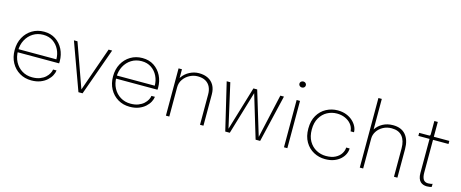

<svg xmlns="http://www.w3.org/2000/svg" viewBox="-43 -1428 4996 2083"><g transform="rotate(15 2455.0 -387.0)"><path d="M90 -248V-282.5H539.5L530 -273.5Q530 -276.5 530 -278.5Q530 -280.5 530 -282.5Q530 -340 505.5 -390.2Q481 -440.5 435.2 -471.8Q389.5 -503 325.5 -503Q261 -503 211 -471.5Q161 -440 132.5 -386Q104 -332 104 -264.5Q104 -195 132.5 -141.2Q161 -87.5 211.2 -56.8Q261.5 -26 325.5 -26Q375.5 -26 412 -40.2Q448.5 -54.5 472.5 -76.5Q496.5 -98.5 509.2 -122.5Q522 -146.5 524 -166.5H563Q560.5 -139.5 544.5 -109Q528.5 -78.5 499 -51.8Q469.5 -25 426 -8Q382.5 9 325 9Q250.5 9 192.2 -25.8Q134 -60.5 100.2 -122Q66.5 -183.5 66.5 -263.5Q66.5 -344 100.2 -405.8Q134 -467.5 192.5 -502.8Q251 -538 325.5 -538Q400.5 -538 455.5 -501.8Q510.5 -465.5 540.8 -405Q571 -344.5 571 -271.5Q571 -266.5 570.8 -259Q570.5 -251.5 570 -248Z M1090 -531 900 0H853.5L660.5 -531H700.5L880 -28H873.5L1050 -531Z M1195 -248V-282.5H1644.5L1635 -273.5Q1635 -276.5 1635 -278.5Q1635 -280.5 1635 -282.5Q1635 -340 1610.5 -390.2Q1586 -440.5 1540.2 -471.8Q1494.5 -503 1430.5 -503Q1366 -503 1316 -471.5Q1266 -440 1237.5 -386Q1209 -332 1209 -264.5Q1209 -195 1237.5 -141.2Q1266 -87.5 1316.2 -56.8Q1366.5 -26 1430.5 -26Q1480.5 -26 1517 -40.2Q1553.5 -54.5 1577.5 -76.5Q1601.5 -98.5 1614.2 -122.5Q1627 -146.5 1629 -166.5H1668Q1665.5 -139.5 1649.5 -109Q1633.5 -78.5 1604 -51.8Q1574.5 -25 1531 -8Q1487.5 9 1430 9Q1355.5 9 1297.2 -25.8Q1239 -60.5 1205.2 -122Q1171.5 -183.5 1171.5 -263.5Q1171.5 -344 1205.2 -405.8Q1239 -467.5 1297.5 -502.8Q1356 -538 1430.5 -538Q1505.5 -538 1560.5 -501.8Q1615.5 -465.5 1645.8 -405Q1676 -344.5 1676 -271.5Q1676 -266.5 1675.8 -259Q1675.5 -251.5 1675 -248Z M2219 0V-273.5Q2219 -299.5 2219 -314Q2219 -328.5 2219 -342.5Q2219 -389.5 2201.5 -425.5Q2184 -461.5 2149 -481.5Q2114 -501.5 2060.5 -501.5Q2014 -501.5 1971 -479Q1928 -456.5 1901 -417.5Q1874 -378.5 1874 -328.5L1848.5 -338.5Q1848.5 -397 1880.2 -442Q1912 -487 1961.8 -512.5Q2011.5 -538 2065.5 -538Q2124.5 -538 2167.5 -516.2Q2210.5 -494.5 2234 -452.5Q2257.5 -410.5 2257.5 -350Q2257.5 -330.5 2257.5 -308Q2257.5 -285.5 2257.5 -270V0ZM1836 0V-531H1874V0Z M2843.5 0 2683.5 -531H2719L2873 -23H2865L2979 -531H3019.5L2894.5 0ZM2502.5 0 2376.5 -531H2417L2532 -23H2524L2676.5 -531H2712L2553.5 0Z M3162 0V-531H3200V0ZM3181.5 -676.5Q3166.5 -676.5 3155.8 -686Q3145 -695.5 3145 -710.5Q3145 -725 3155.8 -734.5Q3166.5 -744 3181.5 -744Q3196.5 -744 3207 -734.5Q3217.5 -725 3217.5 -710.5Q3217.5 -695.5 3207 -686Q3196.5 -676.5 3181.5 -676.5Z M3624 9Q3555 9 3495.5 -23Q3436 -55 3400.2 -116.5Q3364.5 -178 3364.5 -265Q3364.5 -352.5 3400.2 -413.5Q3436 -474.5 3495.5 -506.2Q3555 -538 3624 -538Q3678 -538 3720.5 -521.2Q3763 -504.5 3792.5 -477.5Q3822 -450.5 3837.8 -418.8Q3853.5 -387 3853.5 -357.5Q3853.5 -357 3853.5 -356Q3853.5 -355 3853.5 -354H3815Q3815 -356.5 3814.8 -359.8Q3814.5 -363 3814 -366Q3808.5 -405 3782.5 -435.8Q3756.5 -466.5 3715.5 -484.5Q3674.5 -502.5 3624 -502.5Q3566.5 -502.5 3516.2 -475.8Q3466 -449 3434.8 -396Q3403.5 -343 3403.5 -265Q3403.5 -187 3434.5 -134Q3465.5 -81 3516 -53.8Q3566.5 -26.5 3624 -26.5Q3688.5 -26.5 3730.5 -48.5Q3772.5 -70.5 3793.2 -104Q3814 -137.5 3815 -172H3853.5Q3853.5 -140.5 3839 -108.8Q3824.5 -77 3795.5 -50.2Q3766.5 -23.5 3723.8 -7.2Q3681 9 3624 9Z M4397.5 0V-203.5Q4397.5 -219.5 4397.5 -240Q4397.5 -260.5 4397.5 -281.2Q4397.5 -302 4397.5 -318.5Q4397.5 -405.5 4358 -453.5Q4318.5 -501.5 4239 -501.5Q4185.5 -501.5 4143 -478.2Q4100.5 -455 4076 -417.2Q4051.5 -379.5 4051.5 -336.5L4023.5 -344Q4023.5 -394.5 4051.5 -438.8Q4079.5 -483 4129.5 -510.5Q4179.5 -538 4244.5 -538Q4339 -538 4387.5 -480.2Q4436 -422.5 4436 -321Q4436 -294.5 4436 -261.2Q4436 -228 4436 -196.5V0ZM4013.5 0V-781.5H4051.5V0Z M4768 8.5Q4747.5 8.5 4728.8 2.5Q4710 -3.5 4695.5 -17.2Q4681 -31 4672.5 -54.8Q4664 -78.5 4664 -114.5Q4664 -124.5 4664 -135.8Q4664 -147 4664 -160V-496.5H4538.5V-531H4638.5Q4648 -531 4653.2 -531.5Q4658.5 -532 4660.8 -534.8Q4663 -537.5 4663.5 -543.2Q4664 -549 4664 -560V-697.5H4703V-531H4877V-496.5H4703V-173.5Q4703 -160.5 4703 -149Q4703 -137.5 4703 -128Q4703 -79.5 4719 -53Q4735 -26.5 4773 -26.5Q4787 -26.5 4801.2 -28.8Q4815.5 -31 4822 -35V-0.5Q4814.5 3.5 4799.5 6Q4784.5 8.5 4768 8.5Z"/></g></svg>

Font: Epilogue ExtraLight
Style: Regular
Weight: 250
Designer: Tyler Finck
Foundry: Etcetera Type Co
Version: Version 2.112